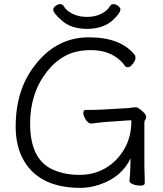

<svg xmlns="http://www.w3.org/2000/svg" viewBox="-20 -894 792 931"><path d="M682 -7Q682 6 662 6Q642 6 625 -0.5Q608 -7 608 -16V-17Q613 -70 613 -126Q570 -35 463 1Q416 17 371 17Q174 17 97 -113Q56 -182 56 -280Q56 -465 156 -586Q258 -713 411.5 -713Q565 -713 633 -628Q637 -624 637 -612.5Q637 -601 624 -584.5Q611 -568 600.5 -568Q590 -568 586 -574Q572 -596 544 -616Q494 -651 421 -651Q348 -651 297 -623.5Q246 -596 208 -547Q126 -443 126 -295Q126 -118 240 -70Q295 -46 365.5 -46Q436 -46 492 -79Q548 -112 582.5 -171Q617 -230 617 -308Q617 -311 613 -311L499 -303Q478 -302 424 -295H422Q408 -295 396 -313.5Q384 -332 384 -346.5Q384 -361 396 -361H410Q454 -361 480 -363L604 -370Q612 -371 621 -372.5Q630 -374 638 -374Q646 -374 658 -365Q689 -342 689 -326Q689 -319 684.5 -314Q680 -309 680 -298V-97Q680 -89 680.5 -71Q681 -53 681.5 -35Q682 -17 682 -7ZM564 -849Q564 -831 527 -796Q479 -754 403 -754Q327 -754 282.5 -792Q238 -830 238 -848Q238 -856 249 -865Q260 -874 271.5 -874Q283 -874 289 -864Q303 -841 333 -826.5Q363 -812 401.5 -812Q440 -812 470 -826.5Q500 -841 513 -864Q519 -874 530.5 -874Q542 -874 553 -865Q564 -856 564 -849Z"/></svg>

Font: LXGW WenKai Lite
Style: Regular
Weight: 400
Designer: LXGW / Fontworks Inc.
Foundry: LXGW / Fontworks Inc.
Version: Version 1.511; March 25, 2025